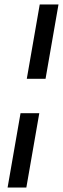

<svg xmlns="http://www.w3.org/2000/svg" viewBox="-20 -740 282 860"><path d="M100 -387 158 -720H242L184 -387ZM14 100 72 -233H156L98 100Z"/></svg>

Font: DM Sans 11pt
Style: Italic
Weight: 400
Italic angle: -10°
Version: Version 4.004;gftools[0.9.30]